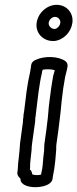

<svg xmlns="http://www.w3.org/2000/svg" viewBox="-20 -761 321 796"><path d="M90 -381C87 -359 83 -320 80 -300C79 -292 77 -286 77 -275C76 -270 75 -264 75 -254L63 -166C62 -157 62 -150 61 -138C59 -121 57 -95 55 -82V-80C55 -70 53 -55 52 -45C51 -34 58 -27 65 -20V-18C65 7 101 15 126 15C153 15 194 7 198 -20L199 -28C200 -37 203 -47 205 -61L207 -77C209 -90 210 -103 211 -116L213 -140V-142C213 -151 213 -158 214 -164L222 -221C224 -237 226 -256 228 -270L231 -295C233 -321 238 -364 242 -394C244 -409 248 -425 250 -442C252 -452 258 -470 260 -486C261 -494 258 -502 252 -507C223 -528 166 -531 126 -512C117 -508 110 -500 109 -490L108 -481C108 -478 106 -474 105 -463C99 -438 94 -409 90 -381ZM132 -667C126 -626 156 -593 196 -591H206C245 -596 275 -629 280 -666C286 -707 256 -741 215 -741C175 -741 138 -708 132 -667ZM140 -381C144 -408 148 -436 154 -459V-462C154 -464 157 -470 157 -472C174 -475 195 -474 207 -470C205 -460 202 -453 200 -445V-443C198 -430 194 -411 192 -394C188 -364 182 -322 180 -292L178 -270C176 -254 174 -235 172 -221L164 -164C163 -154 163 -144 163 -137L160 -112C159 -99 158 -88 157 -77L155 -61C154 -55 152 -47 150 -37C145 -36 140 -35 133 -35C127 -35 119 -36 114 -38C113 -43 111 -54 105 -57L104 -58C105 -68 105 -75 105 -83C107 -101 109 -125 111 -139V-142C111 -149 112 -157 113 -166L126 -259C126 -265 126 -271 127 -277C127 -278 128 -279 128 -280C128 -286 129 -292 130 -300C133 -322 137 -361 140 -381ZM182 -667C184 -680 196 -691 208 -691C221 -691 232 -679 230 -666C228 -653 218 -643 208 -641H204C192 -642 180 -654 182 -667Z"/></svg>

Font: Hussar Pisanka
Style: OutKur
Weight: 400
Designer: Robert Jablonski
Foundry: Cannot Into Space Fonts
Version: Version 1.070